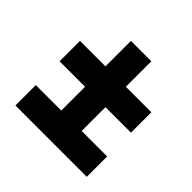

<svg xmlns="http://www.w3.org/2000/svg" viewBox="-140 -645 799 799"><g transform="rotate(45 260.0 -245.0)"><path d="M50 20V-100H470V20ZM200 -90V-240H50V-360H200V-510H320V-360H470V-240H320V-90Z"/></g></svg>

Font: Rowdies
Style: Bold
Weight: 700
Designer: Jaikishan Patel
Version: Version 1.000; ttfautohint (v1.8.3)